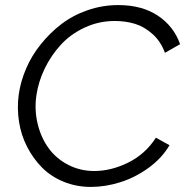

<svg xmlns="http://www.w3.org/2000/svg" viewBox="-20 -734 750 760"><path d="M339.8 5.9Q282.2 5.9 231.9 -14.6Q181.6 -35.2 146.2 -71Q110.8 -106.9 87.2 -153.1Q63.5 -199.2 55.2 -252.7Q46.9 -306.2 54.2 -359.9Q61.5 -411.6 83.3 -462.4Q105 -513.2 141.1 -558.3Q177.2 -603.5 222.7 -638.4Q268.1 -673.3 326.7 -693.6Q385.3 -713.9 448.2 -713.9Q542 -713.9 605 -671.9Q668 -629.9 692.9 -559.1L632.8 -524.9Q616.7 -569.8 584 -599.1Q551.3 -628.4 514.4 -639.6Q477.5 -650.9 434.1 -650.9Q371.1 -650.9 315.4 -625Q259.8 -599.1 220.9 -556.9Q182.1 -514.6 157 -462.6Q131.8 -410.6 124 -356Q115.7 -297.9 129.2 -243.2Q142.6 -188.5 172.4 -147.5Q202.1 -106.4 249.5 -81.8Q296.9 -57.1 353 -57.1Q420.4 -57.1 487.8 -90.6Q555.2 -124 597.2 -189L650.9 -159.2Q620.6 -107.4 567.4 -69.1Q514.2 -30.8 455.6 -12.5Q397 5.9 339.8 5.9Z"/></svg>

Font: Rawline
Style: Italic
Weight: 400
Italic angle: -12°
Designer: Matt McInerney, Pablo Impallari, Rodrigo Fuenzalida
Foundry: Matt McInerney, Pablo Impallari, Rodrigo Fuenzalida
Version: Version 4.020;PS 004.020;hotconv 1.0.88;makeotf.lib2.5.64775